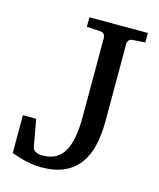

<svg xmlns="http://www.w3.org/2000/svg" viewBox="-105 -747 695 838"><g transform="rotate(15 242.5 -327.5)"><path d="M400.9 -624Q390.6 -623 385.3 -616.2Q379.9 -609.4 379.9 -602.1V-252.9Q379.9 -190.4 368.2 -140.6Q356.4 -90.8 330.6 -56.2Q304.7 -21.5 262.7 -2.7Q220.7 16.1 160.2 16.1Q135.7 16.1 112.3 12Q88.9 7.8 70.3 2.7Q51.8 -2.4 39.3 -6.8Q26.9 -11.2 24.9 -12.2V-183.1H85L106.9 -61Q108.4 -53.7 113 -48.6Q117.7 -43.5 124 -40.5Q130.4 -37.6 137.9 -36.4Q145.5 -35.2 152.8 -35.2Q187 -35.2 210.9 -48.3Q234.9 -61.5 250 -87.9Q265.1 -114.3 272 -153.8Q278.8 -193.4 278.8 -246.1V-602.1Q278.8 -609.4 273.7 -616.2Q268.6 -623 257.8 -624L194.8 -627.9V-670.9H459V-627.9Z"/></g></svg>

Font: BabelStone Ogham Stemless
Style: Regular
Weight: 400
Designer: Andrew West
Foundry: BabelStone
Version: Version 2.02 March 14, 2022